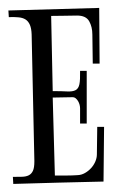

<svg xmlns="http://www.w3.org/2000/svg" viewBox="-20 -575 306 480"><path d="M111.8 -347.2Q133.8 -347.2 147.7 -346.4Q161.6 -345.7 168.9 -349.6Q176.3 -353.5 178.5 -364.3Q180.7 -375 180.2 -397.9H196.8V-266.1H180.2V-304.2Q180.2 -308.1 179 -313Q177.7 -317.9 175.3 -322Q172.9 -326.2 169.4 -329.1Q166 -332 161.1 -332L111.8 -331.1L117.2 -136.2Q132.3 -136.2 146.5 -136.2Q160.6 -136.2 174.8 -137.2Q184.1 -137.7 192.6 -142.6Q201.2 -147.5 207.8 -154.8Q214.4 -162.1 218.3 -171.1Q222.2 -180.2 222.2 -189L223.1 -257.8H240.2L238.8 -121.1Q182.6 -120.1 126 -118.4Q69.3 -116.7 13.2 -115.2L12.2 -132.8Q24.9 -132.8 34.9 -133.1Q44.9 -133.3 51.8 -136.7Q58.6 -140.1 62.3 -147.9Q65.9 -155.8 65.9 -170.9V-173.8L59.1 -488.8Q58.6 -503.9 54.7 -512.9Q50.8 -522 43.7 -526.4Q36.6 -530.8 26.1 -531.7Q15.6 -532.7 2 -532.2L1 -548.8L228 -555.2L229 -416H211.9L210.9 -488.8Q210.9 -507.8 202.9 -522Q194.8 -536.1 172.9 -536.1Q156.2 -536.1 140.4 -535.6Q124.5 -535.2 107.9 -535.2Z"/></svg>

Font: Bigelow Rules
Style: Regular
Weight: 400
Designer: Astigmatic (AOETI)
Foundry: Astigmatic (AOETI)
Version: Version 1.001